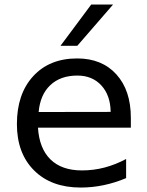

<svg xmlns="http://www.w3.org/2000/svg" viewBox="-20 -820 655 854"><path d="M562 -295.9V-252H148.9Q154.8 -159.2 204.8 -110.6Q254.9 -62 344.2 -62Q396 -62 444.6 -74.7Q493.2 -87.4 541 -112.8V-27.8Q492.7 -7.3 441.9 3.4Q391.1 14.2 338.9 14.2Q208 14.2 131.6 -62Q55.2 -138.2 55.2 -268.1Q55.2 -402.3 127.7 -481.2Q200.2 -560.1 323.2 -560.1Q433.6 -560.1 497.8 -489Q562 -418 562 -295.9ZM472.2 -322.3Q471.2 -396 430.9 -439.9Q390.6 -483.9 324.2 -483.9Q249 -483.9 203.9 -441.4Q158.7 -398.9 151.9 -321.8ZM385.7 -799.8H482.9L323.7 -616.2H249Z"/></svg>

Font: Pangururan
Style: Regular
Weight: 400
Designer: Uli Kozok
Foundry: Michael Everson and Uli Kozok
Version: Version 1.005